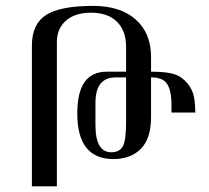

<svg xmlns="http://www.w3.org/2000/svg" viewBox="-20 -657 720 661"><path d="M652.3 -269.5H570.3Q570.3 -285.2 570.3 -296.9Q570.3 -332 562.5 -353.5Q554.7 -375 539.1 -382.8Q523.4 -390.6 500 -390.6V-253.9Q500 -179.7 464.8 -144.5Q429.7 -109.4 371.1 -109.4Q246.1 -109.4 246.1 -265.6Q246.1 -339.8 271.5 -375Q296.9 -410.2 347.7 -410.2H414.1V-496.1Q414.1 -550.8 382.8 -582Q351.6 -613.3 293 -613.3Q238.3 -613.3 207 -585.9Q175.8 -558.6 175.8 -511.7V-15.6H89.8V-500Q89.8 -574.2 138.7 -605.5Q187.5 -636.7 300.8 -636.7Q394.5 -636.7 447.3 -589.8Q500 -543 500 -460.9V-410.2Q543 -410.2 570.3 -404.3Q597.7 -398.4 617.2 -378.9Q636.7 -359.4 644.5 -335.9Q652.3 -312.5 652.3 -269.5ZM414.1 -238.3V-390.6H378.9Q343.8 -390.6 326.2 -369.1Q308.6 -347.7 308.6 -300.8V-226.6Q308.6 -132.8 363.3 -132.8Q390.6 -132.8 402.3 -152.3Q414.1 -171.9 414.1 -238.3Z"/></svg>

Font: 和音 by 宁静之雨，公众号njzyshare
Style: Regular
Weight: 400
Designer: Steve Matteson
Foundry: Ascender Corporation
Version: Version 6.00;June 8, 2018;FontCreator 11.0.0.2388 32-bit